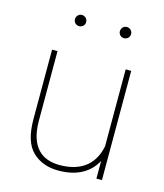

<svg xmlns="http://www.w3.org/2000/svg" viewBox="-110 -804 767 897"><g transform="rotate(15 273.5 -355.5)"><path d="M464.8 0V-528.3H438V-156.7C423.3 -80.6 373 -16.6 254.9 -16.6C170.9 -16.6 108.4 -62.5 108.4 -191.9V-528.3H82V-192.9C82 -119.1 98.1 -67.4 130.4 -36.6C162.1 -5.9 204.1 9.8 255.9 9.8C347.7 9.8 406.7 -26.9 438 -85.4V0ZM148.4 -693.8C148.4 -678.7 160.2 -667 175.3 -667C190.4 -667 202.6 -678.7 202.6 -693.8C202.6 -709 190.4 -721.2 175.3 -721.2C160.2 -721.2 148.4 -709 148.4 -693.8ZM365.7 -693.8C365.7 -678.7 377.4 -667 392.6 -667C407.7 -667 419.9 -678.7 419.9 -693.8C419.9 -709 407.7 -721.2 392.6 -721.2C377.4 -721.2 365.7 -709 365.7 -693.8Z"/></g></svg>

Font: Vazirmatn Thin
Style: Regular
Weight: 100
Designer: Saber Rastikerdar
Foundry: Saber Rastikerdar
Version: Version 33.003